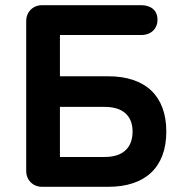

<svg xmlns="http://www.w3.org/2000/svg" viewBox="-20 -720 700 740"><path d="M587 -644C587 -680 562 -700 524 -700H142C107 -700 81 -674 81 -639V-61C81 -26 107 0 142 0H397C541 0 621 -76 621 -213C621 -350 541 -426 397 -426H211V-585H524C562 -585 587 -609 587 -644ZM491 -213C491 -150 453 -115 384 -115H211V-308H384C453 -308 491 -274 491 -213Z"/></svg>

Font: Hotpoint
Style: Bold
Weight: 700
Designer: Andrew Paglinawan, Luciano Perondi, Riccardo Olocco
Foundry: CAST Cooperativa Anonima Servizi Tipografici
Version: Version 1.000;PS 2.1;hotconv 16.6.51;makeotf.lib2.5.65220